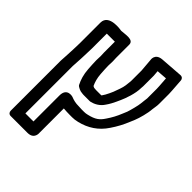

<svg xmlns="http://www.w3.org/2000/svg" viewBox="-221 -647 997 997"><g transform="rotate(45 278.0 -148.0)"><path d="M147.1 -416.7V-336.7C147.1 -328.4 147.5 -319.5 148.1 -311.7C148.1 -298.9 147.1 -291.8 147.1 -282.7V-278.7C147.1 -268.8 147.5 -258.7 148.2 -249L150.2 -217C152.8 -180.1 161.8 -151.8 174.3 -127C175.8 -123.9 178.5 -121.2 181.1 -119.8C187.8 -115.9 199.8 -107.9 216.2 -107.2C222.5 -106.2 225.9 -106.1 231.7 -106.1H272.7C275.1 -106.1 278.4 -106.6 280.4 -107.1C299.1 -111.8 327.1 -124 344.8 -152C357 -169.2 366 -186.4 373.4 -202.6L383.4 -224.6C394.4 -248.8 413.9 -301.5 413.9 -344.3C413.9 -347.6 414.9 -353.3 414.9 -357.3V-434.3C414.9 -435 414.8 -435.9 414.8 -436.4L412.4 -465.5L469.5 -469.7L473.2 -417.8C473.8 -409.4 474.1 -402.8 474.1 -397.7L474.1 -326.9C472.9 -313.1 470.8 -305.5 469.2 -285.7C468.3 -270.1 454.7 -219 449.7 -205.3L439.9 -181.8C427.8 -151.6 415 -127.9 397.5 -102.4C378.9 -73.8 360.8 -59.3 315.9 -49C307.1 -46.8 300 -45.9 292.3 -45.9H274.3C267.2 -45.9 259.2 -46.9 251.3 -46.9C228 -46.9 211.8 -51.1 193.6 -58.4C193.6 -58.4 141.1 -74.4 141.1 -15.7V175.1H81.9V-172.4L83.8 -205.8C84.5 -221.5 85.9 -234.5 85.9 -247.3C85.9 -265.1 87.9 -287.7 87.9 -307.3V-416.6C104.6 -416.3 135.9 -416.9 147.1 -416.7ZM249.7 17.9H267.7C280.3 17.9 291.5 16.5 306.1 13C364.5 -0.7 412.7 -32.1 446.5 -83.6C466.6 -113 483.6 -144.3 498.1 -180.2L508 -203.9C517.4 -226.6 530.8 -274.9 532.8 -306.3C534 -320.5 537.9 -331.8 537.9 -350.3V-422.3C537.9 -429.2 537.5 -437.2 536.8 -446.2L531.8 -517.1C531.1 -527.7 522.7 -535.7 510.2 -534.8L387.2 -525.8C336 -522 345.2 -479.6 345.2 -479.6L351.1 -408.7V-334.7C350.6 -330.6 350.3 -326.9 350.2 -322.7C348.9 -315.6 347.9 -306.4 347.2 -296.5C344.4 -275.7 334.7 -252.3 325.8 -227.8L316.6 -207.4C310.2 -193.3 303.3 -181.8 295.8 -170.9C295.2 -170.6 294.5 -170.3 293.1 -169.9L256.3 -169.9C248.8 -169.9 248.8 -170.9 243.3 -170.9C240.7 -170.9 238.8 -171.3 231.5 -175.6C222.3 -195.2 215.8 -217 213.8 -245L211.8 -277C211.2 -286 210.9 -294.5 210.9 -303.3V-306.2C211.5 -314.8 211.9 -325.9 211.9 -337.3C211.9 -345.3 210.9 -353.3 210.9 -361.3V-458.3C210.9 -495.4 156.8 -480.7 130.2 -479.9C130.2 -479.9 24.1 -500.4 24.1 -433.7L24.1 -282.7C24.1 -254.1 21.6 -215.7 20.2 -184.2L18.2 -150.4C18.2 -150 18.1 -149.3 18.1 -148.7L18.1 219.3C18.1 230 25.6 238.9 37.7 238.9L160.7 238.9C210.5 238.9 204.9 194.7 204.9 194.7V15.8C217 17 236.2 17.9 249.7 17.9Z"/></g></svg>

Font: Tape
Style: Regular
Weight: 500
Foundry: Cannot Into Space Fonts
Version: Version 0.97